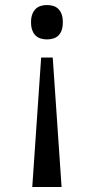

<svg xmlns="http://www.w3.org/2000/svg" viewBox="-20 -562 373 761"><path d="M224.1 179.2H107.9L143.1 -334H189ZM229 -474.1Q229 -454.6 224.1 -441.4Q219.2 -428.2 210.7 -420.4Q202.1 -412.6 190.7 -409.2Q179.2 -405.8 166 -405.8Q153.3 -405.8 141.8 -409.2Q130.4 -412.6 121.8 -420.4Q113.3 -428.2 108.2 -441.4Q103 -454.6 103 -474.1Q103 -493.2 108.2 -506.1Q113.3 -519 121.8 -527.1Q130.4 -535.2 141.8 -538.6Q153.3 -542 166 -542Q179.2 -542 190.7 -538.6Q202.1 -535.2 210.7 -527.1Q219.2 -519 224.1 -506.1Q229 -493.2 229 -474.1Z"/></svg>

Font: Droid Serif
Style: Regular
Weight: 400
Designer: Monotype Design team
Foundry: Monotype Imaging Inc.
Version: Version 1.03